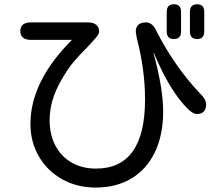

<svg xmlns="http://www.w3.org/2000/svg" viewBox="-20 -804 1040 890"><path d="M121.1 -229.5Q121.1 -426.8 313.5 -619.1H124Q74.2 -619.1 74.2 -660.2Q74.2 -700.2 124 -700.2H385.7Q439.5 -700.2 439.5 -656.2Q439.5 -647.5 425.8 -630.9Q412.1 -614.3 379.9 -580.1Q322.3 -522.5 296.9 -485.4Q250 -416 230 -359.9Q210 -303.7 210 -247.1Q210 -179.7 236.8 -128.9Q263.7 -78.1 312.5 -50.3Q361.3 -22.5 424.8 -22.5Q652.3 -22.5 652.3 -342.8Q652.3 -481.4 614.3 -626L609.4 -656.2Q609.4 -700.2 657.2 -700.2Q687.5 -700.2 706.1 -658.2Q787.1 -500 901.4 -377Q935.5 -344.7 935.5 -321.3Q935.5 -275.4 891.6 -275.4Q863.3 -275.4 805.7 -351.6Q749 -426.8 694.3 -555.7L693.4 -558.6Q691.4 -558.6 691.4 -556.6L692.4 -554.7Q736.3 -392.6 736.3 -287.1Q736.3 -178.7 698.2 -99.1Q660.2 -19.5 589.8 22.9Q519.5 65.4 423.8 65.4Q336.9 65.4 268.1 26.9Q199.2 -11.7 160.2 -79.1Q121.1 -146.5 121.1 -229.5ZM752.9 -749Q752.9 -784.2 786.1 -784.2Q819.3 -784.2 819.3 -749V-658.2Q819.3 -623 786.1 -623Q752.9 -623 752.9 -658.2ZM860.4 -749Q860.4 -784.2 893.6 -784.2Q926.8 -784.2 926.8 -749V-658.2Q926.8 -623 893.6 -623Q860.4 -623 860.4 -658.2Z"/></svg>

Font: jf-openhuninn-2.0
Style: Regular
Weight: 400
Designer: [Kosugi Maru]
Designed by MOTOYA      

[Varela Round]
Joe Prince (Latin component); Avraham Cornfeld (Hebrew component)
Foundry: justfont CO.,LTD.
Version: 2.0